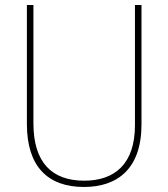

<svg xmlns="http://www.w3.org/2000/svg" viewBox="-20 -734 669 764"><path d="M543 -239V-714H517V-236C517 -81 436 -15 315 -15C187 -15 113 -87 113 -243V-714H87V-240C87 -73 169 10 314 10C447 10 543 -62 543 -239Z"/></svg>

Font: Noto Sans Arabic SemCond Thin
Style: Regular
Weight: 100
Width: 4
Designer: Monotype Design Team, Nadine Chahine, Nizar Qandah and Khaled Hosny
Foundry: Monotype Imaging Inc.
Version: Version 2.012